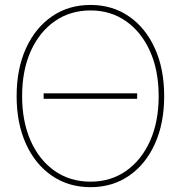

<svg xmlns="http://www.w3.org/2000/svg" viewBox="-20 -756 738 784"><path d="M540 -375V-352.5H158.2V-375ZM349.6 8.3Q259.8 8.3 191.7 -38.6Q123.5 -85.4 85.7 -169.2Q47.9 -252.9 47.9 -363.3Q47.9 -474.6 85.9 -558.3Q124 -642.1 191.9 -689Q259.8 -735.8 349.6 -735.8Q439 -735.8 506.8 -689Q574.7 -642.1 612.5 -558.3Q650.4 -474.6 650.4 -363.3Q650.4 -252.4 612.5 -168.7Q574.7 -85 506.8 -38.3Q439 8.3 349.6 8.3ZM349.6 -14.2Q432.1 -14.2 494.9 -58.1Q557.6 -102.1 592.8 -180.7Q627.9 -259.3 627.9 -363.3Q627.9 -467.8 592.8 -546.4Q557.6 -625 494.9 -669.2Q432.1 -713.4 349.6 -713.4Q267.1 -713.4 204.1 -669.7Q141.1 -626 105.7 -547.4Q70.3 -468.8 70.3 -363.3Q70.3 -259.8 105.2 -181.2Q140.1 -102.5 203.1 -58.3Q266.1 -14.2 349.6 -14.2Z"/></svg>

Font: Inter 28pt Thin
Style: Regular
Weight: 250
Designer: Rasmus Andersson
Foundry: rsms
Version: Version 4.001;git-66647c0bb